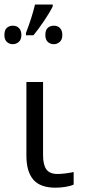

<svg xmlns="http://www.w3.org/2000/svg" viewBox="-50 -830 409 861"><path d="M143.1 -462.4V-134.3Q143.1 -90.8 158 -70.3Q172.9 -49.8 208 -49.8Q223.6 -49.8 244.6 -52.5Q265.6 -55.2 280.3 -58.6V-2Q265.6 4.4 242.9 8.1Q220.2 11.7 199.2 11.7Q130.4 11.7 99.4 -24.4Q68.4 -60.5 68.4 -132.3V-462.4ZM66.4 -682.1Q93.8 -753.4 106.9 -809.6H186.5V-801.3Q172.4 -772.9 147 -735.4Q121.6 -697.8 100.1 -671.9H66.4ZM-30.3 -673.3Q-30.3 -695.3 -19.3 -705.1Q-8.3 -714.8 7.8 -714.8Q24.9 -714.8 35.4 -703.9Q45.9 -692.9 45.9 -673.3Q45.9 -652.3 34.2 -642.1Q22.5 -631.8 7.8 -631.8Q-8.3 -631.8 -19.3 -642.1Q-30.3 -652.3 -30.3 -673.3ZM153.3 -673.3Q153.3 -695.3 164.3 -705.1Q175.3 -714.8 191.4 -714.8Q209 -714.8 219.2 -703.9Q229.5 -692.9 229.5 -673.3Q229.5 -652.3 217.8 -642.1Q206.1 -631.8 191.4 -631.8Q175.3 -631.8 164.3 -642.1Q153.3 -652.3 153.3 -673.3Z"/></svg>

Font: XL-Viking
Style: Regular
Weight: 400
Foundry: Ascender Corporation
Version: Version 1.10 March 23, 2015